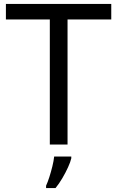

<svg xmlns="http://www.w3.org/2000/svg" viewBox="-20 -734 596 975"><path d="M323 0H233V-635H10V-714H545V-635H323ZM342 70Q338 88 325.5 115.5Q313 143 296.5 171Q280 199 262 221H214V209Q222 192 230.5 165.5Q239 139 246 110.5Q253 82 255 61H342Z"/></svg>

Font: Noto Sans Palmyrene
Style: Regular
Weight: 400
Designer: Monotype Design Team
Foundry: Monotype Imaging Inc.
Version: Version 2.001; ttfautohint (v1.8.4.7-5d5b)